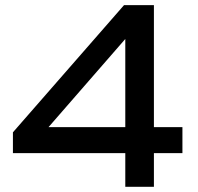

<svg xmlns="http://www.w3.org/2000/svg" viewBox="-20 -720 763 740"><path d="M29.8 -129.9V-210L458 -700.2H573.2V-230H683.1V-129.9H573.2V0H462.9V-129.9ZM167 -230H462.9V-569.8Z"/></svg>

Font: Copperplate Sans CC Heavy
Style: Regular
Weight: 400
Designer: indestructible type*
Foundry: Cowboy Collective
Version: Version 1.000